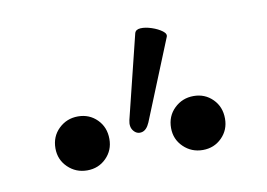

<svg xmlns="http://www.w3.org/2000/svg" viewBox="-42 -787 511 368"><g transform="rotate(-10 214.0 -603.5)"><path d="M233 -548Q227 -534 217.5 -532Q208 -530 201.5 -538Q195 -546 198 -559L238 -721Q240 -728 249.5 -728.5Q259 -729 271 -725Q283 -721 291 -715Q299 -709 296 -703ZM102 -478Q80 -478 64.5 -493Q49 -508 49 -530Q49 -553 64.5 -568Q80 -583 102 -583Q124 -583 139 -568Q154 -553 154 -530Q154 -508 139 -493Q124 -478 102 -478ZM327 -478Q305 -478 289.5 -493Q274 -508 274 -530Q274 -553 289.5 -568Q305 -583 327 -583Q349 -583 364 -568Q379 -553 379 -530Q379 -508 364 -493Q349 -478 327 -478Z"/></g></svg>

Font: Junicode
Style: Regular
Weight: 400
Designer: Peter S. Baker
Version: Version 2.100; ttfautohint (v1.8.4)